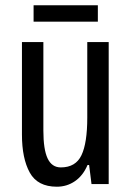

<svg xmlns="http://www.w3.org/2000/svg" viewBox="-20 -696 496 726"><path d="M391 -537V0H326L317 -72H311Q294 -32 263.5 -11Q233 10 195 10Q122 10 92.5 -43.5Q63 -97 63 -187V-537H144V-202Q144 -131 160 -97Q176 -63 210 -63Q266 -63 288 -109Q310 -155 310 -251V-537ZM350 -676V-614H107V-676Z"/></svg>

Font: Noto Sans Oriya ExtCond
Style: Regular
Weight: 400
Width: 2
Designer: Amélie Bonet and Sol Matas
Foundry: Google LLC
Version: Version 2.006; ttfautohint (v1.8.4.7-5d5b)